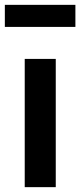

<svg xmlns="http://www.w3.org/2000/svg" viewBox="-27 -772 331 792"><path d="M203 0H75V-529H203ZM-7 -661V-752H284V-661Z"/></svg>

Font: Fira Sans Medium
Style: Regular
Weight: 500
Designer: bBox Type GmbH & Carrois Corporate GbR & Edenspiekermann AG
Foundry: bBox Type GmbH & Carrois Corporate GbR & Edenspiekermann AG
Version: Version 4.301